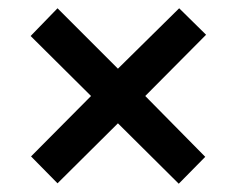

<svg xmlns="http://www.w3.org/2000/svg" viewBox="-20 -585 573 464"><path d="M413 -565 478 -501 331 -353 476 -206 412 -141 265 -287 119 -142 55 -207 200 -353 54 -498 119 -565 265 -419Z"/></svg>

Font: Noto Sans Lao SemiCondensed SemiBold
Style: Regular
Weight: 600
Width: 4
Designer: Monotype Design Team
Foundry: Monotype Imaging Inc.
Version: Version 2.003; ttfautohint (v1.8.4.7-5d5b)